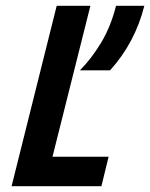

<svg xmlns="http://www.w3.org/2000/svg" viewBox="-20 -645 520 665"><path d="M20.1 0 176.4 -625H293.1L161.8 -102.1H356.2L331.2 0ZM256.9 -401.4Q297.9 -443.1 330.9 -498.3Q363.9 -553.5 381.9 -625H479.9Q463.9 -561.1 434 -504.9Q404.2 -448.6 361.1 -401.4Z"/></svg>

Font: Afacad SemiBold
Style: Italic
Weight: 600
Italic angle: -14°
Designer: Kristian Moeller
Foundry: Dicotype
Version: Version 1.000